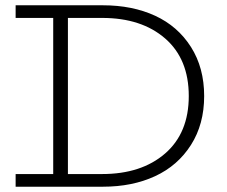

<svg xmlns="http://www.w3.org/2000/svg" viewBox="-20 -706 857 726"><path d="M369.1 -686Q480.5 -686 566.4 -646.5Q652.3 -606.9 702.1 -528.3Q752 -449.7 752 -342.8Q752 -236.3 702.1 -158Q652.3 -79.6 566.4 -39.8Q480.5 0 369.1 0H39.1V-47.9H181.2V-638.2H39.1V-686ZM366.2 -47.9Q514.6 -47.9 604.2 -125.5Q693.8 -203.1 693.8 -342.8Q693.8 -482.9 604.5 -560.5Q515.1 -638.2 366.2 -638.2H236.8V-47.9Z"/></svg>

Font: BioRhyme Light
Style: Regular
Weight: 300
Designer: Aoife Mooney
Foundry: Aoife Mooney Type
Version: Version 1.500;PS 001.500;hotconv 1.0.88;makeotf.lib2.5.64775